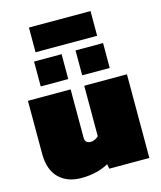

<svg xmlns="http://www.w3.org/2000/svg" viewBox="-126 -951 879 1051"><g transform="rotate(-15 313.0 -425.0)"><path d="M139 -720V-860H488V-720ZM118 -532V-673H274V-532ZM353 -532V-673H509V-532ZM204 10Q124 10 77 -37Q30 -84 30 -174V-474H272V-200Q272 -168 305 -168Q316 -168 329 -174Q342 -180 349 -188V-474H591V0H364L359 -27Q333 -11 292.5 -0.5Q252 10 204 10Z"/></g></svg>

Font: Boz Display
Style: Regular
Weight: 900
Version: Version 2.000; ttfautohint (v1.8.3)